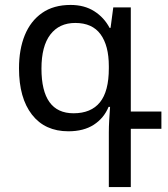

<svg xmlns="http://www.w3.org/2000/svg" viewBox="-20 -522 679 778"><path d="M421 236V14Q421 -8 422.5 -35Q424 -62 426 -89H420Q401 -43 360 -16.5Q319 10 257 10Q162 10 109.5 -57.5Q57 -125 57 -245Q57 -322 80.5 -379.5Q104 -437 150.5 -469.5Q197 -502 266 -502Q322 -502 362 -476.5Q402 -451 424 -409H428L439 -492H510V-70H634V0H510V236ZM278 -63Q349 -63 385 -107.5Q421 -152 421 -245V-254Q421 -337 387.5 -383Q354 -429 285 -429Q220 -429 184 -382Q148 -335 148 -244Q148 -63 278 -63Z"/></svg>

Font: Noto Sans Living
Style: Regular
Weight: 400
Designer: Monotype Design Team
Foundry: Monotype Imaging Inc.
Version: Version 2.013; ttfautohint (v1.8.4.7-5d5b)